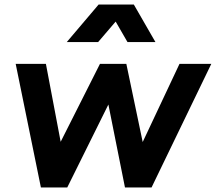

<svg xmlns="http://www.w3.org/2000/svg" viewBox="-20 -825 950 845"><path d="M160 0 49 -544H182L247 -201L420 -544H536L608 -200L770 -544H910L647 0H530L457 -365L276 0ZM274 -640 414 -805H569L664 -640H541L489 -730L412 -640Z"/></svg>

Font: Plus Jakarta Sans
Style: Bold Italic
Weight: 700
Italic angle: -8°
Designer: Gumpita Rahayu
Foundry: Tokotype
Version: Version 2.071; ttfautohint (v1.8.4.7-5d5b);gftools[0.9.29]